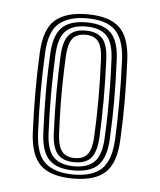

<svg xmlns="http://www.w3.org/2000/svg" viewBox="-40 -842 418 502"><g transform="rotate(5 169.0 -590.5)"><path d="M169.6 -374.4Q111.2 -374.4 84.2 -400Q57.3 -425.5 54.5 -485Q52.2 -537.1 52 -588Q51.9 -638.9 54.5 -695.2Q57.6 -757 85.8 -781.3Q114.1 -805.6 169.6 -805.6Q227.2 -805.6 254.3 -780.4Q281.3 -755.1 284.1 -695.2Q286.7 -638.4 286.7 -586.9Q286.7 -535.5 284 -484.9Q281.2 -425.2 254.2 -399.8Q227.2 -374.4 169.6 -374.4ZM169.6 -385Q220.1 -385 243.9 -408.1Q267.6 -431.2 270.4 -485.9Q272.5 -530.2 272.7 -582.1Q273 -633.9 270.4 -694.4Q267.9 -747.6 244.7 -771.3Q221.5 -795 169.6 -795Q122.8 -795 97 -773.7Q71.2 -752.5 68.4 -695.5Q65.8 -640.7 65.8 -590.9Q65.8 -541.1 68.2 -485.6Q70.9 -428 96.5 -406.5Q122.1 -385 169.6 -385ZM169.6 -395.7Q125.2 -395.7 104.7 -416.7Q84.2 -437.7 82 -485.8Q79.9 -530.9 79.4 -581.2Q78.9 -631.5 82 -693.4Q84.3 -742.5 104.9 -763.4Q125.6 -784.3 169.6 -784.3Q212.8 -784.3 233.6 -763.8Q254.3 -743.3 256.5 -694.4Q259.2 -634.4 259.2 -586.7Q259.2 -539 256.6 -486Q254.3 -437.6 233.8 -416.7Q213.3 -395.7 169.6 -395.7ZM169.6 -406.6Q205.5 -406.6 223.2 -424.8Q240.9 -442.9 242.9 -487.4Q244.6 -519.7 245.1 -552.8Q245.5 -585.9 245.1 -620.7Q244.6 -655.5 242.9 -692.8Q241 -736.4 223.8 -754.9Q206.5 -773.4 169.6 -773.4Q133.7 -773.4 115.8 -755.5Q97.8 -737.5 95.7 -692.7Q93.3 -640.3 93.3 -588.5Q93.3 -536.7 95.7 -487.1Q97.8 -442.1 115.9 -424.4Q134.1 -406.6 169.6 -406.6ZM169.6 -417.3Q140.5 -417.3 125.8 -433.1Q111.1 -449 109.3 -488.6Q106.9 -543.4 107 -593.2Q107.1 -643.1 109.5 -693Q111.4 -729.6 125.2 -746.1Q139 -762.7 169.6 -762.7Q197.3 -762.7 212.4 -747.6Q227.4 -732.5 229.3 -691.7Q231.7 -639.2 231.6 -587Q231.5 -534.7 229.3 -488.5Q227.4 -451.4 213.9 -434.3Q200.4 -417.3 169.6 -417.3ZM169.6 -428.2Q192.7 -428.2 203.3 -442.4Q213.9 -456.5 215.4 -488.7Q217.8 -539.4 217.9 -587.1Q218 -634.8 215.4 -691.5Q214.1 -723.8 203.4 -737.8Q192.6 -751.8 169.6 -751.8Q145.9 -751.8 135.3 -737.5Q124.7 -723.1 123.2 -691Q121.5 -655.1 120.9 -622.1Q120.3 -589.1 120.9 -556.5Q121.5 -523.9 123.2 -488.6Q124.7 -456.3 135.4 -442.2Q146.2 -428.2 169.6 -428.2Z"/></g></svg>

Font: Big Shoulders Inline Text SC Thin
Style: Regular
Weight: 100
Designer: Patric King
Foundry: XO Type Co
Version: Version 2.002